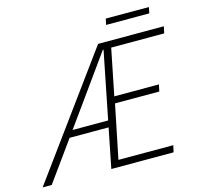

<svg xmlns="http://www.w3.org/2000/svg" viewBox="-143 -898 1064 1018"><g transform="rotate(-15 389.0 -389.0)"><path d="M-32 0 449 -659H810L802 -622H511L460 -368H705L697 -331H454L394 -37H695L687 0H345L469 -622H465Q423 -564 381.5 -505.5Q340 -447 298 -389L18 0ZM151 -217 160 -253H425L415 -217ZM516 -745 523 -778H760L753 -745Z"/></g></svg>

Font: Source Sans 3 Light
Style: Italic
Weight: 300
Italic angle: -11°
Designer: Paul D. Hunt
Foundry: Adobe
Version: Version 3.046;hotconv 1.0.118;makeotfexe 2.5.65603